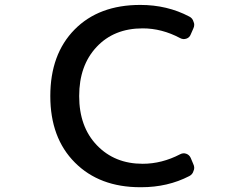

<svg xmlns="http://www.w3.org/2000/svg" viewBox="-20 -784 1040 792"><path d="M568.4 -667Q450.2 -667 378.4 -590.3Q306.6 -513.7 306.6 -387.7Q306.6 -260.7 379.9 -184.6Q453.1 -108.4 568.4 -108.4Q647.5 -108.4 722.7 -147.5Q735.4 -154.3 748 -149.9Q760.7 -145.5 766.6 -132.8L777.3 -107.4Q781.2 -99.6 781.2 -91.8Q781.2 -85 778.3 -79.1Q774.4 -64.5 760.7 -57.6Q671.9 -11.7 562.5 -11.7Q560.5 -11.7 558.6 -11.7Q390.6 -11.7 289.1 -113.3Q187.5 -214.8 187.5 -387.7Q187.5 -560.5 287.6 -662.1Q387.7 -763.7 558.6 -763.7Q669.9 -763.7 760.7 -715.8Q774.4 -709 778.3 -694.3Q781.2 -688.5 781.2 -681.6Q781.2 -673.8 777.3 -666L766.6 -641.6Q761.7 -628.9 748.5 -624.5Q735.4 -620.1 722.7 -627Q647.5 -667 568.4 -667Z"/></svg>

Font: Gen Jyuu Gothic L Monospace Medium
Style: Regular
Weight: 500
Designer: [Source Han Sans]
Ryoko NISHIZUKA  (kana & ideographs); Paul D. Hunt (Latin, Greek & Cyrillic); Wenlong ZHANG  (bopomofo
Version: Version 1.002.20150607